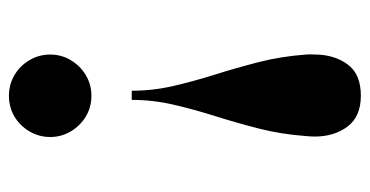

<svg xmlns="http://www.w3.org/2000/svg" viewBox="-214 -356 808 419"><g transform="rotate(-90 189.5 -146.0)"><path d="M191 238Q145 238 123.2 208.8Q101.5 179.5 101.5 137.5Q101.5 133 101.8 128.5Q102 124 102.5 119Q106.5 64 119 15.2Q131.5 -33.5 146 -79.5Q160.5 -125.5 171 -170.5Q181.5 -215.5 181.5 -262H201.5Q201.5 -215.5 212 -170.5Q222.5 -125.5 237 -79.5Q251.5 -33.5 264 15.2Q276.5 64 280.5 119Q281 124 280.8 128.5Q280.5 133 280.5 137.5Q280.5 179.5 259.2 208.8Q238 238 191 238ZM190.5 -350Q165.5 -350 145.2 -362.2Q125 -374.5 112.8 -395Q100.5 -415.5 100.5 -440Q100.5 -464.5 112.8 -485.2Q125 -506 145.2 -518Q165.5 -530 190.5 -530Q215 -530 235.5 -518Q256 -506 268.2 -485.2Q280.5 -464.5 280.5 -440Q280.5 -415.5 268.2 -395Q256 -374.5 235.5 -362.2Q215 -350 190.5 -350Z"/></g></svg>

Font: Bodoni Moda 11pt
Style: Bold
Weight: 700
Designer: Owen Earl
Foundry: indestructible type
Version: Version 2.004